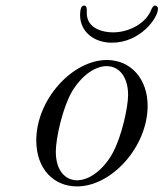

<svg xmlns="http://www.w3.org/2000/svg" viewBox="-20 -657 586 688"><path d="M267 -603C267 -544 316 -504 381 -504C483 -504 546 -593 546 -625C546 -634 540 -637 536 -637C529 -637 524 -628 522 -622C502 -572 441 -541 385 -541C350 -541 291 -554 291 -610V-621C291 -630 289 -637 281 -637C270 -637 267 -620 267 -603ZM110 -154C110 -51 173 11 256 11C380 11 509 -131 509 -278C509 -373 450 -442 363 -442C239 -442 110 -300 110 -154ZM180 -114C180 -164 206 -275 238 -329C275 -390 323 -420 362 -420C411 -420 439 -376 439 -317C439 -274 417 -171 385 -111C356 -56 305 -11 256 -11C217 -11 180 -42 180 -114Z"/></svg>

Font: CMU Serif
Style: Italic
Weight: 500
Italic angle: -14.04°
Version: Version 0.7.0